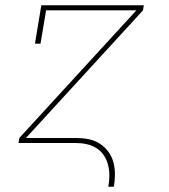

<svg xmlns="http://www.w3.org/2000/svg" viewBox="-20 -540 640 725"><path d="M389 165Q393 144 393 123Q393 102 388 82.5Q383 63 372 46.5Q361 30 344.5 19.5Q328 9 308 4.5Q288 0 267 0H50L53 -19L495 -501H154L133 -375H112L136 -520H523L520 -501L78 -19H267Q291 -19 314 -14.5Q337 -10 356 2Q375 14 388.5 32Q402 50 408 72Q414 94 414 117.5Q414 141 410 165Z"/></svg>

Font: Iosevka Etoile Thin Oblique
Style: Regular
Weight: 100
Italic angle: -9°
Designer: Belleve Invis
Foundry: Belleve Invis
Version: Version 15.5.2; ttfautohint (v1.8.4)